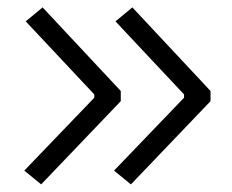

<svg xmlns="http://www.w3.org/2000/svg" viewBox="-20 -517 626 517"><path d="M90.8 -20.5 45.4 -57.6 233.9 -253.9V-262.7L49.3 -459.5L94.7 -497.1L305.2 -272V-244.6ZM332.5 -20.5 287.1 -57.6 475.6 -253.9V-262.7L291 -459.5L336.4 -497.1L546.9 -272V-244.6Z"/></svg>

Font: Cascadia Mono PL Light
Style: Regular
Weight: 300
Monospace: yes
Designer: Aaron Bell
Foundry: Saja Typeworks
Version: Version 2404.023; ttfautohint (v1.8.4)